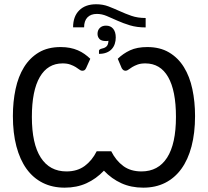

<svg xmlns="http://www.w3.org/2000/svg" viewBox="-20 -867 968 894"><path d="M528.3 -593.3Q553.2 -617.7 585.7 -632.8Q618.2 -647.9 666 -647.9Q725.1 -647.9 767.3 -622.8Q809.6 -597.7 836.4 -554.2Q863.3 -510.7 875.7 -452.1Q888.2 -393.6 888.2 -326.7Q888.2 -247.6 871.8 -185.5Q855.5 -123.5 824.5 -80.8Q793.5 -38.1 748.8 -15.6Q704.1 6.8 647 6.8Q590.8 6.8 545.4 -13.7Q500 -34.2 463.9 -72.3Q427.7 -34.2 382.6 -13.7Q337.4 6.8 281.2 6.8Q224.1 6.8 179.2 -15.6Q134.3 -38.1 103.5 -80.8Q72.8 -123.5 56.4 -185.5Q40 -247.6 40 -326.7Q40 -393.6 52.5 -452.1Q64.9 -510.7 91.8 -554.2Q118.7 -597.7 160.6 -622.8Q202.6 -647.9 262.2 -647.9Q286.1 -647.9 305.9 -644Q325.7 -640.1 342.5 -632.8Q359.4 -625.5 373.5 -615.5Q387.7 -605.5 400.4 -593.3L380.9 -549.8Q377 -542 372.8 -539.8Q368.7 -537.6 362.3 -537.6Q356.4 -537.6 349.6 -543Q342.8 -548.3 332.5 -554.7Q322.3 -561 307.4 -566.4Q292.5 -571.8 271.5 -571.8Q202.1 -571.8 165.3 -508.3Q128.4 -444.8 128.4 -322.8Q128.4 -197.3 169.9 -133.1Q211.4 -68.8 289.6 -68.8Q339.8 -68.8 374.3 -94.2Q408.7 -119.6 430.2 -162.6H498Q519.5 -119.6 553.7 -94.2Q587.9 -68.8 638.7 -68.8Q716.8 -68.8 758.1 -133.1Q799.3 -197.3 799.3 -322.8Q799.3 -444.8 762.9 -508.3Q726.6 -571.8 656.7 -571.8Q635.3 -571.8 620.6 -566.4Q606 -561 595.7 -554.7Q585.4 -548.3 578.4 -543Q571.3 -537.6 565.4 -537.6Q559.6 -537.6 555.4 -540Q551.3 -542.5 546.9 -549.3ZM320.3 -739.7Q320.3 -790.5 348.9 -818.8Q377.4 -847.2 427.7 -847.2Q459 -847.2 485.1 -837.2Q511.2 -827.1 537.4 -815.2Q563.5 -803.2 592.3 -793.2Q621.1 -783.2 658.2 -783.2V-739.3Q617.2 -739.3 585.2 -749Q553.2 -758.8 526.6 -770.8Q500 -782.7 477.1 -792.5Q454.1 -802.2 431.2 -802.2Q402.8 -802.2 387.2 -786.1Q371.6 -770 371.6 -739.7ZM455.6 -641.1Q469.7 -644 477.1 -652.1Q484.4 -660.2 484.9 -677.2Q480.5 -675.8 474.1 -675.8Q452.1 -675.8 443.1 -685.5Q434.1 -695.3 434.1 -709.5Q434.1 -726.1 444.6 -736.8Q455.1 -747.6 473.6 -747.6Q495.1 -747.6 507.1 -732.9Q519 -718.3 519 -692.4Q519 -676.8 514.4 -662.8Q509.8 -648.9 500.2 -638.4Q490.7 -627.9 475.8 -622.1Q460.9 -616.2 440.9 -616.2V-630.4Q440.9 -637.7 455.6 -641.1Z"/></svg>

Font: Carlito
Style: Regular
Weight: 400
Designer: Lukasz Dziedzic
Foundry: tyPoland Lukasz Dziedzic
Version: Version 1.104